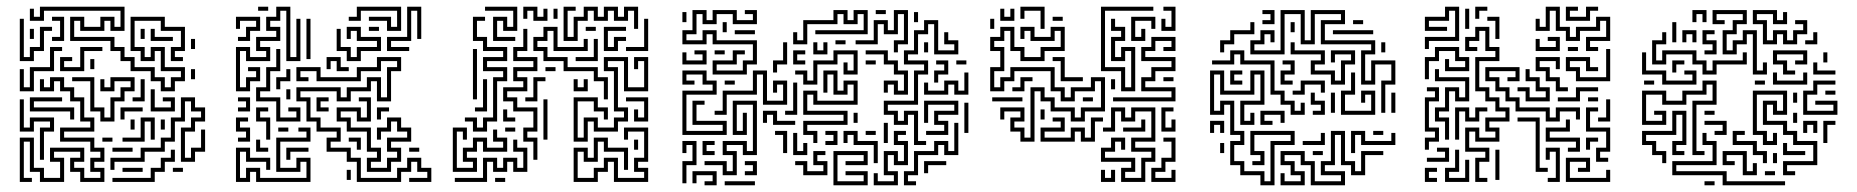

<svg xmlns="http://www.w3.org/2000/svg" viewBox="-20 -536 5531 572"><path d="M459 -264V-294H429V-324H369V-354H339V-384H309V-414H189V-486H231V-456H279V-486H321V-456H339V-504H111V-474H69V-510H81V-486H99V-516H351V-444H309V-474H291V-444H219V-474H201V-426H321V-396H351V-366H381V-336H441V-306H471V-276H489V-306H519V-324H459V-384H441V-354H399V-384H369V-486H471V-456H531V-384H501V-366H525V-354H489V-396H519V-444H459V-474H381V-396H411V-366H429V-396H471V-336H531V-294H501V-264ZM135 -414V-426H159V-474H135V-486H171V-414ZM39 -354V-480H51V-366H69V-396H99V-456H135V-444H111V-384H81V-354ZM69 -420V-450H81V-420ZM399 -420V-450H411V-420ZM429 -414V-450H441V-426H495V-414ZM549 -390V-420H561V-390ZM39 -264V-330H51V-276H69V-336H129V-396H165V-384H141V-324H81V-264ZM159 -324V-366H195V-354H171V-336H219V-396H285V-384H231V-324ZM249 -330V-360H261V-330ZM549 -300V-330H561V-300ZM279 -174V-204H249V-294H195V-306H261V-216H291V-186H309V-246H339V-276H369V-294H321V-264H279V-300H291V-276H309V-306H381V-264H351V-234H321V-174ZM39 6V-126H81V-36H111V-6H159V-54H129V-96H231V-54H201V-36H231V-6H279V-24H249V-66H279V-84H249V-114H159V-156H249V-174H219V-234H189V-264H159V-294H141V-264H99V-300H111V-276H129V-306H171V-276H201V-246H231V-186H261V-144H171V-126H261V-96H291V-54H261V-36H291V6H219V-24H189V-66H219V-84H141V-66H171V6H99V-24H69V-114H51V-6H75V6ZM375 -234V-246H399V-300H411V-234ZM429 -204V-270H441V-216H489V-234H465V-246H501V-204ZM189 -180V-204H69V-246H165V-234H81V-216H201V-180ZM309 -30V-66H399V-96H459V-126H489V-186H519V-246H561V-216H591V-174H561V-144H531V-66H549V-96H579V-150H591V-84H561V-54H519V-156H549V-186H579V-204H549V-234H531V-174H501V-114H471V-84H411V-54H321V-30ZM99 -60V-156H129V-174H81V-144H39V-240H51V-156H69V-186H141V-144H111V-60ZM339 -180V-216H405V-204H351V-180ZM345 -114V-126H399V-186H441V-120H429V-174H411V-114ZM369 -150V-180H381V-150ZM459 -150V-180H471V-150ZM285 -114V-126H315V-114ZM315 -84V-96H375V-84ZM315 6V-6H429V-36H459V-66H489V-90H501V-54H471V-24H441V6ZM345 -24V-36H405V-24ZM495 -24V-36H525V-24Z M683 -264V-396H725V-366H773V-384H743V-426H803V-444H773V-486H803V-516H845V-366H863V-480H875V-354H833V-504H815V-474H785V-456H815V-414H755V-396H785V-354H713V-384H695V-276H713V-306H743V-324H719V-336H755V-294H725V-264ZM749 -504V-516H779V-504ZM1133 -444V-474H1079V-486H1145V-456H1163V-504H1055V-474H1019V-486H1043V-516H1175V-444ZM1133 -384V-426H1193V-516H1235V-420H1223V-504H1205V-414H1145V-396H1199V-384ZM689 -414V-426H713V-456H743V-474H695V-450H683V-486H755V-444H725V-414ZM893 -360V-480H905V-360ZM1013 -354V-384H983V-450H995V-396H1025V-366H1043V-396H1103V-414H1043V-444H1025V-420H1013V-456H1055V-426H1115V-384H1055V-354ZM1079 -444V-456H1109V-444ZM803 -174V-234H743V-276H773V-336H803V-390H815V-324H785V-264H755V-246H815V-186H863V-204H839V-216H875V-174ZM983 -324V-354H965V-330H953V-366H995V-336H1019V-324ZM1043 6V-54H1013V-84H953V-126H983V-144H923V-174H893V-234H863V-276H995V-246H1013V-276H1073V-306H1115V-246H1133V-336H1163V-354H1115V-324H1055V-294H923V-324H875V-306H899V-294H863V-336H935V-306H1043V-336H1103V-366H1175V-324H1145V-234H1103V-294H1085V-264H1025V-234H983V-264H875V-246H905V-186H935V-156H995V-114H965V-96H1025V-66H1055V-6H1163V-36H1193V-66H1235V-36H1265V6H1199V-6H1253V-24H1223V-54H1205V-24H1175V6ZM803 -270V-306H833V-330H845V-294H815V-270ZM833 -240V-270H845V-240ZM689 -204V-216H713V-234H689V-246H725V-204ZM923 -204V-246H959V-234H935V-216H959V-204ZM1073 -24V-66H1103V-84H1073V-144H1013V-174H983V-216H1055V-186H1073V-234H1049V-246H1085V-174H1043V-204H995V-186H1025V-156H1085V-96H1115V-54H1085V-36H1133V-66H1163V-84H1133V-126H1193V-144H1163V-174H1145V-144H1115V-120H1103V-156H1133V-186H1175V-156H1205V-114H1145V-96H1175V-54H1145V-24ZM773 -120V-174H743V-216H779V-204H755V-186H785V-120ZM1103 -180V-216H1139V-204H1115V-180ZM689 -114V-126H713V-144H683V-186H719V-174H695V-156H725V-114ZM683 6V-96H725V-66H785V-30H773V-54H713V-84H695V-6H713V-36H755V-6H893V-54H875V-24H803V-126H893V-144H869V-156H905V-114H815V-36H863V-66H905V6H743V-24H725V6ZM809 -144V-156H839V-144ZM1043 -90V-114H1019V-126H1055V-90ZM743 -84V-120H755V-96H779V-84ZM833 -60V-96H899V-84H845V-60ZM1199 -84V-96H1229V-84ZM1013 0V-30H1025V0Z M1449 -414V-486H1491V-456H1509V-504H1425V-516H1521V-444H1479V-474H1461V-426H1515V-414ZM1569 -474V-504H1551V-480H1539V-516H1581V-486H1599V-510H1611V-474ZM1659 -414V-516H1695V-504H1671V-426H1689V-486H1719V-516H1761V-486H1779V-516H1821V-486H1839V-516H1881V-450H1869V-504H1851V-474H1809V-504H1791V-474H1749V-504H1731V-474H1701V-414ZM1629 -480V-510H1641V-480ZM1389 -144V-174H1365V-186H1401V-156H1419V-186H1449V-306H1479V-324H1419V-366H1479V-384H1419V-414H1389V-486H1425V-474H1401V-426H1431V-396H1491V-354H1431V-336H1491V-294H1461V-174H1431V-144ZM1845 -384V-396H1899V-480H1911V-384ZM1779 -384V-456H1845V-444H1791V-396H1809V-426H1845V-414H1821V-384ZM1779 -240V-294H1749V-324H1659V-354H1599V-384H1569V-426H1599V-456H1641V-396H1719V-420H1731V-384H1629V-444H1611V-414H1581V-396H1611V-366H1671V-336H1761V-306H1791V-240ZM1725 -444V-456H1755V-444ZM1569 -60V-114H1539V-156H1569V-204H1509V-234H1479V-276H1539V-294H1509V-336H1569V-354H1509V-396H1539V-450H1551V-384H1521V-366H1581V-324H1521V-306H1551V-264H1491V-246H1521V-216H1581V-144H1551V-126H1581V-60ZM1695 -354V-366H1749V-420H1761V-354ZM1389 -240V-390H1401V-240ZM1689 -114V-246H1761V-216H1791V-180H1779V-204H1749V-234H1701V-126H1719V-186H1761V-156H1809V-186H1839V-204H1809V-324H1779V-366H1851V-276H1899V-354H1881V-330H1869V-366H1911V-264H1839V-354H1791V-336H1821V-216H1851V-174H1821V-144H1749V-174H1731V-114ZM1605 -324V-336H1635V-324ZM1545 -234V-246H1569V-306H1605V-294H1581V-234ZM1689 -264V-300H1701V-276H1719V-300H1731V-264ZM1395 -204V-216H1419V-300H1431V-204ZM1869 -174V-210H1881V-186H1899V-234H1845V-246H1911V-174ZM1599 -120V-240H1611V-120ZM1479 -174V-210H1491V-186H1515V-174ZM1329 -24V-156H1371V-120H1359V-144H1341V-36H1389V-54H1359V-96H1389V-126H1431V-96H1479V-114H1449V-150H1461V-126H1491V-84H1419V-114H1401V-84H1371V-66H1401V-24ZM1485 -144V-156H1515V-144ZM1689 6V-96H1731V-66H1749V-126H1791V-96H1851V-30H1839V-84H1779V-114H1761V-54H1719V-84H1701V-6H1749V-36H1779V-66H1821V-6H1899V-24H1869V-66H1899V-144H1851V-120H1839V-156H1911V-54H1881V-36H1911V6H1809V-54H1791V-24H1761V6ZM1335 6V-6H1419V-66H1461V-36H1479V-66H1521V-36H1539V-84H1509V-120H1521V-96H1551V-24H1509V-54H1491V-24H1449V-54H1431V6ZM1869 -90V-120H1881V-90ZM1455 6V-6H1485V6Z M2103 -314V-356H2163V-386H2199V-374H2175V-344H2115V-326H2193V-356H2223V-404H2103V-434H2085V-404H2013V-446H2043V-506H2085V-476H2103V-506H2175V-476H2223V-494H2199V-506H2235V-464H2163V-494H2115V-464H2073V-494H2055V-434H2025V-416H2073V-446H2115V-416H2235V-344H2205V-314ZM2385 -404H2343V-440H2355V-416H2373V-476H2463V-506H2505V-476H2523V-506H2565V-434H2409V-446H2553V-494H2535V-464H2493V-494H2475V-464H2385ZM2655 -380H2643V-416H2673V-494H2655V-434H2613V-464H2595V-404H2529V-416H2583V-476H2625V-446H2643V-506H2685V-404H2655ZM2619 -494H2589V-506H2619ZM2025 -470H2013V-500H2025ZM2715 -470H2703V-500H2715ZM2739 -104H2703V-194H2685V-164H2643V-194H2613V-236H2703V-326H2733V-344H2673V-386H2703V-446H2733V-476H2775V-386H2823V-404H2793V-440H2805V-416H2835V-374H2763V-464H2745V-434H2715V-374H2685V-356H2745V-314H2715V-224H2625V-206H2655V-176H2673V-206H2715V-116H2739ZM2145 -440H2133V-470H2145ZM2169 -434V-446H2229V-434ZM2499 -404H2469V-416H2499ZM2745 -380H2733V-410H2745ZM2445 -374H2403V-410H2415V-386H2433V-410H2445ZM2295 -320H2283V-356H2313V-410H2325V-344H2295ZM2685 -254H2643V-284H2625V-260H2613V-296H2655V-266H2673V-314H2643V-344H2613V-374H2559V-386H2625V-356H2655V-326H2685ZM2013 -344V-380H2025V-356H2073V-374H2049V-386H2085V-344ZM2139 -374H2109V-386H2139ZM2379 -344H2343V-386H2379V-374H2355V-356H2379ZM2415 -284H2373V-314H2349V-326H2385V-296H2403V-356H2463V-386H2535V-314H2493V-350H2505V-326H2523V-374H2475V-344H2415ZM2775 -290H2763V-326H2793V-344H2769V-356H2805V-314H2775ZM2589 -344H2559V-356H2589ZM2859 -344H2829V-356H2859ZM2145 -194H2109V-206H2133V-266H2223V-326H2265V-236H2313V-284H2295V-260H2283V-296H2325V-224H2253V-314H2235V-254H2145ZM2013 -134V-266H2103V-284H2073V-314H2025V-296H2049V-284H2013V-326H2085V-296H2115V-254H2025V-146H2133V-164H2043V-236H2079V-224H2055V-176H2145V-134ZM2415 -110H2403V-134H2373V-176H2493V-194H2373V-266H2415V-236H2523V-284H2505V-254H2463V-314H2445V-260H2433V-326H2475V-266H2493V-296H2535V-224H2403V-254H2385V-206H2505V-164H2385V-146H2415ZM2733 -254V-290H2745V-266H2793V-296H2835V-266H2853V-320H2865V-254H2823V-284H2805V-254ZM2169 -284H2139V-296H2169ZM2355 -194H2319V-206H2343V-290H2355ZM2739 -134V-146H2793V-164H2763V-206H2823V-224H2745V-170H2733V-236H2835V-194H2775V-176H2805V-134ZM2175 -14H2133V-44H2079V-56H2145V-26H2163V-74H2133V-116H2205V-86H2223V-224H2175V-146H2193V-200H2205V-134H2163V-236H2235V-74H2193V-104H2145V-86H2175ZM2865 -140H2853V-230H2865ZM2283 -164V-194H2265V-170H2253V-206H2295V-176H2349V-164ZM2535 -170H2523V-200H2535ZM2709 16H2673V-26H2703V-86H2763V-116H2805V-86H2823V-170H2835V-74H2793V-104H2775V-74H2715V-14H2685V4H2709ZM2625 -110H2613V-170H2625ZM2589 -134H2559V-146H2589ZM2325 -80H2313V-134H2289V-146H2325ZM2475 -104H2439V-116H2463V-134H2439V-146H2475ZM2595 -50H2583V-104H2523V-134H2505V-110H2493V-146H2535V-116H2595ZM2583 16V-20H2595V4H2643V-14H2613V-86H2655V-56H2673V-104H2643V-146H2679V-134H2655V-116H2685V-44H2643V-74H2625V-26H2655V16ZM2385 -74H2343V-140H2355V-86H2373V-110H2385ZM2025 10H2013V-56H2043V-104H2025V-80H2013V-116H2055V-44H2025ZM2109 -74H2073V-116H2109V-104H2085V-86H2109ZM2373 -14V-44H2349V-56H2385V-26H2433V-44H2403V-86H2439V-74H2415V-56H2445V-14ZM2463 16V-86H2565V-44H2499V-56H2553V-74H2475V4H2553V-14H2499V-26H2565V16ZM2235 -14H2199V-26H2223V-44H2199V-56H2235ZM2745 -20H2733V-56H2799V-44H2745ZM2115 16H2079V4H2103V-14H2055V10H2043V-26H2115ZM2139 16V4H2229V16Z M3080 -450V-504H3032V-480H3020V-516H3092V-450ZM3320 -264V-324H3260V-516H3416V-504H3272V-336H3332V-276H3350V-384H3332V-354H3290V-426H3320V-444H3290V-480H3302V-456H3332V-414H3302V-366H3320V-396H3362V-264ZM3440 -444V-480H3452V-456H3470V-504H3446V-516H3482V-444ZM2960 -474V-510H2972V-486H2990V-510H3002V-474ZM3116 -474V-486H3146V-474ZM3350 -414V-486H3422V-450H3410V-474H3362V-426H3380V-450H3392V-414ZM2930 -450V-480H2942V-450ZM3020 -114V-144H2990V-186H3020V-204H2972V-180H2960V-216H3032V-174H3002V-156H3032V-126H3050V-276H3092V-246H3122V-216H3182V-186H3200V-216H3260V-294H3242V-264H3182V-234H3140V-264H3110V-324H3002V-294H2972V-264H2930V-336H2960V-384H2930V-426H2960V-456H3002V-396H3032V-366H3080V-396H3140V-444H3122V-414H3050V-444H3032V-420H3020V-456H3062V-426H3110V-456H3152V-384H3092V-354H3020V-384H2990V-444H2972V-414H2942V-396H2972V-324H2942V-276H2960V-306H2990V-336H3122V-276H3152V-246H3170V-276H3230V-306H3272V-204H3212V-174H3170V-204H3110V-234H3080V-264H3062V-114ZM3296 -234V-246H3470V-264H3380V-306H3410V-336H3470V-354H3380V-396H3410V-426H3482V-384H3446V-396H3470V-414H3422V-384H3392V-366H3482V-324H3422V-294H3392V-276H3482V-234ZM3140 -294V-354H3116V-366H3152V-306H3206V-294ZM2996 -264V-276H3020V-306H3056V-294H3032V-264ZM3446 -294V-306H3476V-294ZM3290 -270V-300H3302V-270ZM3206 -234V-246H3236V-234ZM2936 -234V-246H3026V-234ZM3320 6V-36H3350V-54H3260V-96H3290V-126H3332V-90H3320V-114H3302V-84H3272V-66H3362V-24H3332V-6H3380V-66H3410V-84H3350V-126H3410V-204H3362V-174H3320V-204H3302V-144H3266V-156H3290V-216H3332V-186H3350V-216H3422V-114H3362V-96H3422V-54H3392V6ZM3440 -144V-216H3476V-204H3452V-156H3470V-180H3482V-144ZM3080 -180V-210H3092V-180ZM3080 -114V-156H3140V-174H3116V-186H3152V-144H3092V-126H3170V-156H3212V-126H3230V-186H3266V-174H3242V-114H3200V-144H3182V-114ZM3326 -144V-156H3380V-180H3392V-144ZM3410 6V-36H3440V-66H3470V-114H3446V-126H3482V-54H3452V-24H3422V-6H3470V-30H3482V6ZM3260 6V-30H3272V-6H3290V-30H3302V6Z M4095 -200V-296H4125V-344H4077V-284H4035V-386H4065V-404H3915V-476H3975V-494H3897V-404H3855V-494H3807V-374H3705V-416H3735V-446H3777V-410H3765V-434H3747V-404H3717V-386H3795V-506H3867V-416H3885V-506H3987V-464H3927V-416H4077V-374H4047V-296H4065V-356H4137V-284H4107V-200ZM3741 -464V-476H3765V-494H3741V-506H3777V-464ZM4011 -464V-476H4041V-464ZM3615 -380V-416H3645V-446H3705V-470H3717V-434H3657V-404H3627V-380ZM3825 -440V-470H3837V-440ZM3951 -434V-446H4071V-434ZM3945 -284V-314H3885V-356H3915V-374H3825V-410H3837V-386H3927V-344H3897V-326H3957V-296H3975V-356H4005V-374H3957V-350H3945V-386H4017V-344H3987V-284ZM4095 -380V-410H4107V-380ZM3825 -194V-224H3795V-254H3765V-344H3675V-374H3657V-344H3591V-356H3645V-386H3687V-356H3777V-266H3807V-236H3837V-206H3855V-230H3867V-194ZM3795 -284V-326H3825V-344H3801V-356H3837V-314H3807V-296H3831V-284ZM3735 16V-14H3675V-44H3645V-116H3675V-134H3645V-224H3627V-194H3585V-326H3627V-266H3705V-326H3747V-224H3687V-176H3705V-200H3717V-164H3675V-236H3735V-314H3717V-254H3615V-314H3597V-206H3615V-236H3657V-146H3687V-104H3657V-56H3687V-26H3747V4H3765V-116H3825V-134H3717V-86H3747V-44H3711V-56H3735V-74H3705V-146H3837V-104H3777V16ZM3645 -284V-326H3681V-314H3657V-296H3681V-284ZM3975 -194V-266H4005V-320H4017V-254H3987V-206H4065V-254H4047V-230H4035V-266H4077V-194ZM3831 -254V-266H3855V-296H3927V-260H3915V-284H3867V-254ZM4125 -200V-260H4137V-200ZM3891 -194V-206H3915V-224H3885V-260H3897V-236H3927V-194ZM3945 -200V-260H3957V-200ZM3735 -164V-206H3807V-170H3795V-194H3747V-176H3771V-164ZM3585 -140V-176H3627V-140H3615V-164H3597V-140ZM3795 16V-20H3807V4H3855V-14H3825V-44H3795V-86H3867V-56H3897V4H3975V-14H3915V-56H3945V-146H3987V-56H4017V-26H4035V-86H4101V-74H4047V-14H4005V-44H3975V-134H3957V-44H3927V-26H3987V16H3885V-44H3855V-74H3807V-56H3837V-26H3867V16ZM4005 -80V-146H4047V-116H4125V-140H4137V-104H4035V-134H4017V-80ZM4071 -134V-146H4101V-134ZM3861 -104V-116H3915V-140H3927V-104ZM3615 -80V-110H3627V-80ZM3891 -74V-86H3921V-74Z M4225 -390V-426H4315V-504H4297V-474H4237V-456H4291V-444H4225V-486H4285V-516H4327V-414H4237V-390ZM4375 -480V-516H4411V-504H4387V-480ZM4705 -384V-426H4765V-474H4747V-444H4687V-414H4645V-444H4615V-504H4597V-444H4555V-480H4567V-456H4585V-516H4627V-456H4657V-426H4675V-456H4735V-486H4777V-414H4717V-396H4741V-384ZM4645 -474V-516H4681V-504H4657V-486H4705V-516H4741V-504H4717V-474ZM4345 -450V-510H4357V-450ZM4435 -420V-474H4411V-486H4447V-420ZM4375 6V-66H4405V-84H4345V-156H4387V-126H4435V-144H4405V-186H4465V-204H4435V-234H4405V-264H4375V-366H4435V-384H4405V-444H4387V-414H4357V-396H4381V-384H4345V-426H4375V-456H4417V-396H4447V-354H4387V-276H4417V-246H4447V-216H4477V-174H4417V-156H4447V-114H4375V-144H4357V-96H4417V-54H4387V-6H4411V6ZM4555 -384V-420H4567V-396H4615V-414H4591V-426H4627V-384ZM4651 -384V-396H4681V-384ZM4225 -300V-366H4255V-396H4327V-366H4357V-324H4285V-360H4297V-336H4345V-354H4315V-384H4267V-354H4237V-300ZM4675 -294V-324H4645V-366H4717V-336H4741V-324H4705V-354H4657V-336H4687V-306H4765V-390H4777V-294ZM4615 -264V-294H4585V-324H4555V-366H4627V-330H4615V-354H4567V-336H4597V-306H4627V-276H4651V-264ZM4585 -174V-204H4495V-234H4465V-264H4435V-294H4405V-336H4507V-294H4471V-306H4495V-324H4417V-306H4447V-276H4477V-246H4507V-216H4597V-186H4615V-216H4687V-180H4675V-204H4627V-174ZM4285 -120V-174H4255V-216H4285V-276H4327V-246H4345V-294H4255V-330H4267V-306H4357V-234H4315V-264H4297V-204H4267V-186H4297V-120ZM4525 -234V-264H4501V-276H4537V-246H4585V-264H4555V-294H4525V-330H4537V-306H4567V-276H4597V-234ZM4621 -234V-246H4675V-276H4741V-264H4687V-234ZM4225 -90V-126H4255V-144H4225V-246H4255V-264H4231V-276H4267V-234H4237V-156H4267V-114H4237V-90ZM4711 -234V-246H4741V-234ZM4741 -174V-186H4765V-240H4777V-174ZM4315 -120V-216H4357V-186H4375V-216H4411V-204H4387V-174H4345V-204H4327V-120ZM4735 -54V-96H4765V-144H4705V-216H4741V-204H4717V-156H4777V-84H4747V-66H4771V-54ZM4555 -24V-174H4501V-186H4567V-36H4591V-24ZM4651 -84V-96H4675V-114H4585V-156H4645V-180H4657V-144H4597V-126H4687V-84ZM4705 -90V-126H4741V-114H4717V-90ZM4231 -54V-66H4285V-84H4261V-96H4297V-54ZM4591 6V-6H4615V-84H4597V-60H4585V-96H4627V6ZM4285 6V-36H4315V-90H4327V-24H4297V-6H4345V-60H4357V6ZM4435 0V-90H4447V0ZM4645 6V-66H4717V-24H4681V-36H4705V-54H4657V-6H4765V-30H4777V6ZM4225 6V-36H4261V-24H4237V-6H4261V6Z M5022 -470V-506H5064V-470H5052V-494H5034V-470ZM5202 -314V-434H5184V-404H5154V-374H5112V-446H5142V-476H5172V-494H5094V-476H5118V-464H5082V-506H5184V-464H5154V-434H5124V-386H5142V-416H5172V-446H5214V-326H5232V-350H5244V-314ZM5232 -404V-464H5202V-506H5274V-476H5292V-500H5304V-464H5262V-494H5214V-476H5244V-416H5262V-446H5304V-416H5322V-446H5352V-464H5328V-476H5364V-434H5334V-404H5292V-434H5274V-404ZM4962 -410V-470H4974V-410ZM4992 -410V-446H5034V-410H5022V-434H5004V-410ZM5058 -374V-386H5082V-404H5052V-446H5088V-434H5064V-416H5094V-374ZM5358 -404V-416H5382V-440H5394V-404ZM5052 -314V-344H5022V-374H4944V-344H4902V-416H4932V-440H4944V-404H4914V-356H4932V-386H5034V-356H5064V-326H5082V-356H5172V-380H5184V-344H5094V-314ZM5292 -314V-344H5262V-386H5364V-344H5328V-356H5352V-374H5274V-356H5304V-326H5328V-314ZM4932 -284V-314H4872V-380H4884V-326H4944V-296H5022V-314H4998V-326H5034V-284ZM5412 -350V-380H5424V-350ZM4962 -320V-356H4998V-344H4974V-320ZM5382 -314V-350H5394V-326H5448V-314ZM5262 -284V-320H5274V-296H5352V-320H5364V-284ZM5022 -74V-236H5082V-284H5064V-254H5004V-224H4932V-254H4884V-176H4932V-194H4908V-206H4944V-164H4872V-266H4944V-236H4992V-266H5052V-296H5094V-224H5034V-86H5058V-74ZM5352 -194V-266H5382V-296H5448V-284H5394V-254H5364V-206H5442V-224H5388V-236H5454V-194ZM5208 -284V-296H5238V-284ZM4878 -284V-296H4908V-284ZM5292 -14V-56H5382V-104H5322V-134H5292V-164H5232V-236H5274V-206H5292V-254H5214V-146H5244V-116H5262V-140H5274V-104H5232V-134H5202V-266H5304V-194H5262V-224H5244V-176H5304V-146H5334V-116H5394V-44H5304V-26H5328V-14ZM5418 -254V-266H5448V-254ZM5322 -230V-260H5334V-230ZM4932 -50V-74H4902V-104H4872V-146H4962V-206H5004V-104H4974V-86H4998V-74H4962V-116H4992V-194H4974V-134H4884V-116H4914V-86H4944V-50ZM5058 -194V-206H5088V-194ZM5322 -170V-200H5334V-170ZM5088 -134V-146H5112V-164H5058V-176H5124V-134ZM5352 -140V-176H5394V-140H5382V-164H5364V-140ZM5412 -110V-176H5448V-164H5424V-110ZM5232 -50V-74H5202V-104H5142V-146H5178V-134H5154V-116H5214V-86H5244V-50ZM5112 16V-14H4962V-56H5082V-104H5052V-140H5064V-116H5094V-44H4974V-26H5124V4H5298V16ZM5292 -74V-110H5304V-86H5358V-74ZM5172 -14V-74H5124V-56H5148V-44H5112V-86H5184V-26H5202V-50H5214V-14ZM5262 -50V-80H5274V-50ZM5238 -14V-26H5268V-14ZM5058 16V4H5088V16Z"/></svg>

Font: Rubik Maze
Style: Regular
Weight: 400
Designer: Hubert and Fischer, NaN
Foundry: Hubert and Fischer, NaN
Version: Version 2.200